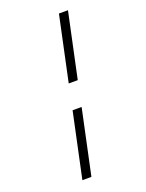

<svg xmlns="http://www.w3.org/2000/svg" viewBox="-201 -1042 1002 1318"><g transform="rotate(-20 300.0 -383.0)"><path d="M302 -474 403 -948H469L368 -474ZM163 182 264 -292H330L229 182Z"/></g></svg>

Font: Victor Mono Thin Light
Style: Italic
Weight: 300
Italic angle: -12°
Monospace: yes
Version: Version 1.561;gftools[0.9.30]